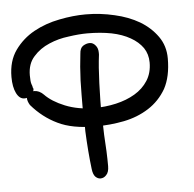

<svg xmlns="http://www.w3.org/2000/svg" viewBox="-72 -567 616 610"><g transform="rotate(-5 235.5 -261.5)"><path d="M354.5 -255.9Q328.1 -240.2 293.9 -232.4Q259.8 -224.6 222.7 -224.6Q172.9 -224.6 131.8 -241.2Q90.8 -257.8 68.4 -281.2Q54.7 -294.9 39.1 -294.9H35.2Q37.1 -296.9 37.1 -300.8Q37.1 -304.7 35.2 -306.6Q35.2 -310.5 32.2 -317.4Q29.3 -325.2 29.3 -345.7Q29.3 -382.8 49.8 -405.3Q70.3 -428.7 100.6 -441.4Q129.9 -454.1 163.1 -458Q196.3 -462.9 222.7 -462.9Q264.6 -462.9 299.8 -456.1Q334 -449.2 359.4 -434.6Q383.8 -420.9 398.4 -400.4Q412.1 -379.9 412.1 -353.5Q412.1 -320.3 396.5 -295.9Q380.9 -271.5 354.5 -255.9ZM393.6 -482.4Q358.4 -502.9 314.5 -512.7Q269.5 -523.4 222.7 -523.4Q182.6 -523.4 138.7 -514.6Q93.8 -505.9 56.6 -485.4Q19.5 -464.8 -4.9 -430.7Q-29.3 -396.5 -29.3 -345.7Q-29.3 -313.5 -19.5 -293.9Q-9.8 -274.4 5.9 -274.4Q10.7 -274.4 13.7 -275.4Q13.7 -264.6 21.5 -252Q56.6 -210.9 103.5 -188.5Q149.4 -166 222.7 -166Q269.5 -166 314.5 -174.8Q358.4 -183.6 393.6 -206.1Q428.7 -228.5 450.2 -265.6Q470.7 -303.7 470.7 -361.3Q470.7 -401.4 449.2 -431.6Q427.7 -461.9 393.6 -482.4ZM245.1 -171.9V-190.4Q245.1 -248 247.1 -301.8Q249 -354.5 253.9 -392.6V-398.4Q253.9 -413.1 246.1 -421.9Q238.3 -431.6 227.5 -431.6Q216.8 -431.6 206.1 -424.8Q196.3 -418 195.3 -400.4Q190.4 -360.4 188.5 -315.4Q187.5 -270.5 187.5 -221.7V-171.9ZM189.5 -170.9V-154.3Q192.4 -87.9 199.2 -32.2Q201.2 -15.6 208 -7.8Q215.8 0 224.6 0Q235.4 0 243.2 -8.8Q252 -17.6 252 -37.1Q252 -81.1 248 -137.7L247.1 -170.9Z"/></g></svg>

Font: Hi Melody Cyrillic
Style: Regular
Weight: 400
Version: Version 0.90 April 10, 2018